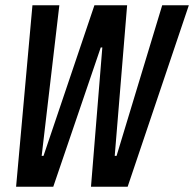

<svg xmlns="http://www.w3.org/2000/svg" viewBox="-20 -708 736 728"><path d="M41 0 103 -688H205L138 -117H145L338 -688H462L415 -117H422L595 -688H696L464 0H325L368 -528H362L182 0Z"/></svg>

Font: Saira ExtraCondensed SemiBold
Style: Italic
Weight: 600
Width: 2
Italic angle: -12°
Designer: Hector Gatti with collaboration of the Omnibus-Type team
Foundry: Omnibus-Type
Version: Version 1.101